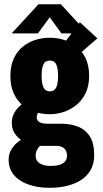

<svg xmlns="http://www.w3.org/2000/svg" viewBox="-20 -691 490 911"><path d="M216.6 -149Q180.9 -149 147.4 -159.4Q113.9 -169.8 87.3 -191.9Q60.6 -213.9 45 -248.4Q29.3 -282.9 29.3 -331Q29.3 -378.7 45.1 -412.9Q60.9 -447.1 87.7 -469.2Q114.5 -491.2 148 -501.6Q181.6 -512 216.6 -512Q251.5 -512 284.6 -501.6Q317.6 -491.2 344.4 -469.2Q371.2 -447.1 387 -412.9Q402.9 -378.7 402.9 -331Q402.9 -282.9 385.9 -248.4Q368.9 -213.9 341.2 -191.9Q313.6 -169.8 281 -159.4Q248.4 -149 216.6 -149ZM216.6 -257.4Q230.9 -257.4 239.4 -266Q247.9 -274.5 251.8 -290.8Q255.6 -307.1 255.6 -331Q255.6 -366.3 247 -385Q238.4 -403.7 216.6 -403.7Q194.2 -403.7 185.8 -385Q177.4 -366.3 177.4 -331Q177.4 -307.1 181.3 -290.8Q185.1 -274.5 193.6 -266Q202.1 -257.4 216.6 -257.4ZM314.9 -399 258.7 -452.1 359 -585.3 442.1 -509.1ZM270.4 -104Q314.6 -104 350.1 -90.1Q385.6 -76.2 406.3 -43.7Q427 -11.1 427 44.1Q427 85.5 410.4 115Q393.7 144.6 364.4 163.3Q335 182 296.9 191.1Q258.9 200.1 215.6 200.1Q174.4 200.1 138.8 191.5Q103.2 182.8 76.8 166Q50.3 149.3 35.6 124.5Q20.9 99.8 20.9 68Q20.9 40.2 33.1 19.6Q45.3 -1.1 63.1 -15.6Q80.9 -30.2 99 -39.2Q117.1 -48.3 128.3 -52.4L196 -15.9Q183.4 -12.2 172.8 -2.6Q162.2 6.9 155.7 20.2Q149.1 33.6 149.1 48.7Q149.1 63.1 157.4 73.9Q165.7 84.6 181.6 90.4Q197.5 96.3 220.7 96.3Q243.2 96.3 260.7 91.4Q278.2 86.6 288 75.9Q297.9 65.3 297.9 47.9Q297.9 33.4 292 22.8Q286.1 12.3 274.6 6.6Q263.2 1 247 1H151.1Q131.1 1 104 -12Q76.9 -25.1 56.4 -49.2Q36 -73.3 36 -107.1Q36 -131.2 44.9 -149.7Q53.9 -168.2 67 -181.6Q80.2 -195 93.4 -203.7Q106.6 -212.4 114.7 -216.9L184 -180.4Q176.3 -174.9 169.4 -167.4Q162.5 -159.9 158.3 -151.5Q154.1 -143 154.1 -134.9Q154.1 -124.9 159.9 -117.9Q165.6 -110.9 176.9 -107.4Q188.1 -104 204.1 -104ZM395.9 -532.6H271.4L216.1 -609L159.9 -532.6H35.4L162.4 -670.7H268.9Z"/></svg>

Font: League Mono Thin Condensed
Style: Regular
Weight: 100
Width: 1
Designer: Tyler Finck
Foundry: The League of Moveable Type / Tyler Finck
Version: Version 2.300;RELEASE